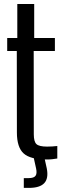

<svg xmlns="http://www.w3.org/2000/svg" viewBox="-20 -790 316 960"><path d="M214.5 7.5Q131.5 7.5 98 -23Q64.5 -53.5 64.5 -127.5L64 -535H16V-600H66.5V-770H151V-600H254.5V-535H148.5L149 -118Q149 -82 162.2 -69.5Q175.5 -57 215.5 -57Q230.5 -57 241.5 -57.8Q252.5 -58.5 266.5 -60V2.5Q254.5 4.5 241.8 6Q229 7.5 214.5 7.5ZM99 149.5V100.5H124Q149 100.5 157.5 89.2Q166 78 160.5 52.5L148 -4H201.5L214 52.5Q223.5 102 201.2 125.8Q179 149.5 124.5 149.5Z"/></svg>

Font: Big Shoulders
Style: Regular
Weight: 400
Designer: Patric King
Foundry: XO Type Co
Version: Version 2.002